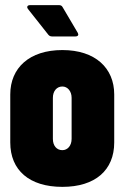

<svg xmlns="http://www.w3.org/2000/svg" viewBox="-20 -720 485 748"><path d="M283 -592 224 -692C221 -698 216 -700 210 -700H97C90 -700 86 -697 86 -692C86 -690 87 -688 89 -685L168 -585C172 -580 177 -578 183 -578H274C281 -578 285 -581 285 -586C285 -587 284 -590 283 -592ZM223 8C351 8 425 -57 425 -165V-352C425 -455 351 -525 223 -525C94 -525 20 -455 20 -352V-165C20 -57 94 8 223 8ZM223 -135C201 -135 186 -152 186 -179V-339C186 -365 201 -383 223 -383C243 -383 259 -365 259 -339V-179C259 -152 243 -135 223 -135Z"/></svg>

Font: Barlow Condensed ExtraBold
Style: Regular
Weight: 800
Width: 3
Designer: Jeremy Tribby
Foundry: Tribby Type
Version: Version 1.422;hotconv 1.0.109;makeotfexe 2.5.65596